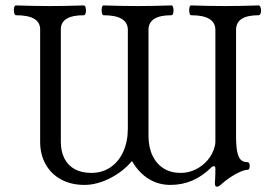

<svg xmlns="http://www.w3.org/2000/svg" viewBox="-20 -686 1035 726"><path d="M792.5 6.3Q793 -1.5 793.5 -9.3Q793.9 -19 794.2 -28.6Q794.4 -38.1 794.4 -47.9Q794.4 -57.6 789.1 -57.6Q783.7 -57.6 779.8 -53.7Q746.1 -20 707.5 -3.4Q668.9 13.2 624.5 13.2Q578.6 13.2 541.7 -9.8Q504.9 -32.7 479 -77.1Q444.8 -36.6 395.3 -11.7Q345.7 13.2 299.3 13.2Q249.5 13.2 211.7 -7.1Q173.8 -27.3 152.8 -64.5Q131.8 -101.6 131.8 -149.9V-574.7Q131.8 -601.6 109.1 -615Q86.4 -628.4 40.5 -628.4Q35.6 -628.4 33.4 -637.7Q31.2 -647 33.2 -656.2Q35.2 -665.5 40.5 -665.5Q112.3 -663.1 168.9 -663.1Q226.1 -663.1 296.9 -665.5Q301.8 -665.5 304 -656.2Q306.2 -647 304.2 -637.7Q302.2 -628.4 296.9 -628.4Q210 -628.4 210 -574.7V-149.9Q210 -113.3 223.6 -86.7Q237.3 -60.1 263.2 -46.1Q289.1 -32.2 325.2 -32.2Q366.2 -32.2 397.5 -53.2Q428.7 -74.2 446 -112.3Q463.4 -150.4 463.4 -200.2V-573.2Q463.4 -600.6 440.4 -614.5Q417.5 -628.4 371.6 -628.4Q367.2 -628.4 365.2 -637.7Q363.3 -647 365 -656.2Q366.7 -665.5 371.6 -665.5Q443.4 -663.1 500 -663.1Q556.6 -663.1 628.4 -665.5Q633.3 -665.5 635.3 -656.2Q637.2 -647 635.3 -637.7Q633.3 -628.4 628.4 -628.4Q541.5 -628.4 541.5 -573.2V-172.4Q541.5 -129.9 556.4 -98.1Q571.3 -66.4 598.6 -49.3Q626 -32.2 663.1 -32.2Q692.9 -32.2 719.5 -45.2Q746.1 -58.1 765.4 -80.8Q784.7 -103.5 792 -132.8Q794.4 -141.6 794.4 -148.9V-573.2Q794.4 -600.6 771.5 -614.5Q748.5 -628.4 702.6 -628.4Q698.2 -628.4 696.3 -637.7Q694.3 -647 696 -656.2Q697.8 -665.5 702.6 -665.5Q773.4 -663.1 830.6 -663.1Q887.2 -663.1 958 -665.5Q963.4 -665.5 965.8 -656.2Q968.3 -647 966.1 -637.7Q963.9 -628.4 958 -628.4Q872.6 -628.4 872.6 -573.2V-172.4Q872.6 -134.8 876.7 -113.3Q880.9 -91.8 890.1 -82.3Q899.4 -72.8 916 -72.8Q921.4 -72.8 923.3 -65.4Q925.3 -58.1 923.3 -51Q921.4 -43.9 916 -43.9Q905.8 -43.9 888.2 -36.4Q870.6 -28.8 850.8 -15.6Q831.1 -2.4 814 13.2Q806.6 20 799.8 20Q792.5 20 792.5 6.3Z"/></svg>

Font: Junicode Two Beta VF
Style: Regular
Weight: 400
Designer: Peter S. Baker
Foundry: Briery Creek Software
Version: Version 1.031 beta; ttfautohint (v1.8.1.43-b0c9)